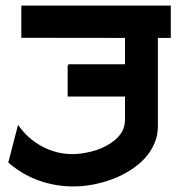

<svg xmlns="http://www.w3.org/2000/svg" viewBox="-20 -670 644 690"><path d="M593.8 -649.9V-533.7H547.4V-216.8Q547.4 -182.1 534.2 -152.8Q521 -123 498.5 -99.1Q475.6 -75.2 445.8 -56.6Q414.1 -37.1 381.8 -25.4Q346.7 -12.7 312 -6.3Q230 8.8 150.6 -11.7Q71.3 -32.2 9.8 -85.9L44.9 -221.7Q77.6 -172.9 129.9 -144.5Q182.1 -116.2 240.2 -116.2Q270 -116.2 304.7 -124.5Q357.4 -137.2 393.3 -167.2Q429.2 -197.3 429.2 -238.8V-323.2H223.1V-433.1L226.6 -439H429.2V-533.7L56.6 -534.2V-649.9Z"/></svg>

Font: Sangha Kali
Style: Regular
Weight: 400
Designer: Seslavinskaya Anna
Foundry: Popkern
Version: Version 2.000;PS 002.000;hotconv 1.0.88;makeotf.lib2.5.64775